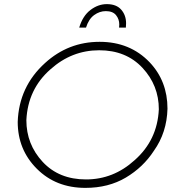

<svg xmlns="http://www.w3.org/2000/svg" viewBox="-20 -908 862 932"><path d="M591 -774H558L559 -789Q559 -815 543.2 -834.5Q527.5 -854 493.5 -854Q463.5 -854 437 -834.8Q410.5 -815.5 397.5 -774H364.5Q381.5 -831 419 -859.5Q456.5 -888 498.5 -888Q545 -888 568.5 -861Q592 -834 592 -795ZM394.5 4Q251.5 4 158.8 -88.8Q66 -181.5 66 -316.5Q72 -487.5 198.5 -602Q311.5 -705 463.5 -705Q611 -705 706 -606Q793 -514.5 793 -380.5Q790 -264.5 727 -176Q675 -96 590.8 -46Q506.5 4 394.5 4ZM397.5 -37Q530.5 -37 633 -130Q744 -227.5 751 -377.5Q751 -493.5 671.5 -578.8Q592 -664 461.5 -664Q328.5 -664 225.5 -572Q115 -475.5 108 -324.5Q108 -207.5 187.2 -122.2Q266.5 -37 397.5 -37Z"/></svg>

Font: Argentum Sans ExtraLight
Style: Italic
Weight: 200
Italic angle: -11°
Designer: Julieta Ulanovsky (font), Cristiano Sobral (main changes and remaster)
Foundry: Julieta Ulanovsky (font), Cristiano Sobral (main changes and remaster)
Version: Version 2.007;June 15, 2022;FontCreator 14.0.0.2814 64-bit; 